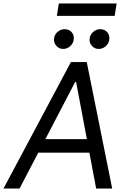

<svg xmlns="http://www.w3.org/2000/svg" viewBox="-40 -1084 736 1104"><path d="M72.4 0H-19.9L367.9 -727.3H458.8L605.1 0H512.8L474.1 -206H180ZM220.9 -284.1H459.5L397.7 -612.2H392ZM527 -802.6Q503.6 -802.6 487.6 -821Q471.6 -839.5 475.9 -865.1Q479.8 -887.4 497.5 -901.8Q515.3 -916.2 535.5 -916.2Q562.1 -916.2 577.2 -898.3Q592.3 -880.3 588.1 -853.7Q584.9 -833.5 567.6 -818Q550.4 -802.6 527 -802.6ZM322.4 -802.6Q299 -802.6 283 -821.6Q267 -840.6 271.3 -865.1Q274.5 -887.4 292.6 -901.8Q310.7 -916.2 331 -916.2Q357.6 -916.2 372.7 -898.3Q387.8 -880.3 383.5 -853.7Q380.3 -833.5 363.1 -818Q345.9 -802.6 322.4 -802.6ZM630.7 -1063.9 619.3 -992.9H286.9L298.3 -1063.9Z"/></svg>

Font: Inter UI
Style: Italic
Weight: 400
Italic angle: -9.39999°
Designer: Rasmus Andersson
Foundry: rsms
Version: 3.2;8d6f07862